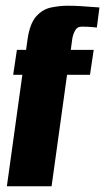

<svg xmlns="http://www.w3.org/2000/svg" viewBox="-20 -650 367 670"><path d="M4 0 58 -389H26L39 -476H71L76 -512Q84 -568 106.5 -593Q129 -618 159 -624Q189 -630 216 -630Q239 -630 263 -628.5Q287 -627 305 -625.5Q323 -624 327 -624L318 -554Q318 -554 301.5 -555.5Q285 -557 265 -557Q249 -557 241.5 -542.5Q234 -528 232 -513L227 -476H307L294 -389H214L160 0Z"/></svg>

Font: Alumni Sans Black
Style: Italic
Weight: 900
Italic angle: -8°
Version: Version 1.016